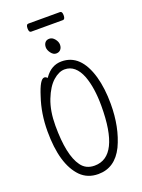

<svg xmlns="http://www.w3.org/2000/svg" viewBox="-183 -1074 865 1168"><g transform="rotate(-20 250.0 -490.0)"><path d="M244 13Q175 13 130 -32Q41 -123 41 -337Q41 -452 75 -552Q106 -652 134 -652Q145 -652 153 -642L157 -647Q200 -708 266 -708Q390 -708 438 -542Q460 -463 460 -363Q460 -211 407 -98Q352 13 244 13ZM240 -43Q402 -43 402 -371Q402 -488 373 -566Q338 -656 267 -656Q230 -656 191.5 -622Q153 -588 125.5 -518Q98 -448 98 -353Q98 -161 154 -85Q184 -43 240 -43ZM293 -807Q293 -788 282.5 -776Q272 -764 253.5 -764Q235 -764 220.5 -783.5Q206 -803 206 -821Q206 -839 215.5 -851Q225 -863 244 -863Q263 -863 278 -844.5Q293 -826 293 -807ZM155 -941Q141 -941 141 -967Q141 -993 156 -993H361Q375 -993 375 -967Q375 -941 360 -941Z"/></g></svg>

Font: LXGW WenKai Mono TC Light
Style: Regular
Weight: 300
Designer: LXGW / Fontworks Inc.
Foundry: LXGW / Fontworks Inc.
Version: Version 1.330